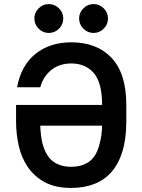

<svg xmlns="http://www.w3.org/2000/svg" viewBox="-20 -916 700 944"><path d="M441 -557Q400 -604 330 -604Q273 -604 233 -572.5Q193 -541 178 -487H64Q84 -595 155 -651.5Q226 -708 330 -708Q457 -708 529 -631Q601 -554 601 -400V-320Q601 -235 582.5 -173.5Q564 -112 529 -71.5Q494 -31 443.5 -11.5Q393 8 330 8Q253 8 201.5 -19.5Q150 -47 118 -93Q86 -139 72.5 -198Q59 -257 59 -320V-400H482Q482 -510 441 -557ZM188 -214Q205 -149 240.5 -122.5Q276 -96 330 -96Q384 -96 420 -122.5Q456 -149 471 -214Q481 -251 482 -298H178Q179 -273 181.5 -252Q184 -231 188 -214ZM220 -754Q191 -754 170 -775Q149 -796 149 -825Q149 -854 170 -875Q191 -896 220 -896Q249 -896 270 -875Q291 -854 291 -825Q291 -796 270 -775Q249 -754 220 -754ZM440 -754Q411 -754 390 -775Q369 -796 369 -825Q369 -854 390 -875Q411 -896 440 -896Q469 -896 490 -875Q511 -854 511 -825Q511 -796 490 -775Q469 -754 440 -754Z"/></svg>

Font: Golos UI Medium
Style: Regular
Weight: 500
Designer: A.Korolkova, Vitaly Kuzmin
Foundry: ParaType Ltd
Version: Version 2.000